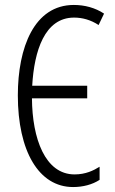

<svg xmlns="http://www.w3.org/2000/svg" viewBox="-20 -745 464 775"><path d="M279 -674C312 -674 346 -665 378 -644L400 -690C364 -714 321 -725 278 -725C118 -725 52 -553 52 -360C52 -136 136 10 275 10C315 10 353 0 382 -19V-72C358 -57 326 -41 281 -41C162 -41 110 -186 109 -348H332V-399H110C118 -539 160 -674 279 -674Z"/></svg>

Font: Noto Sans UI Condensed Light
Style: Regular
Weight: 300
Width: 3
Designer: Monotype Design Team
Foundry: Monotype Imaging Inc.
Version: Version 1.901